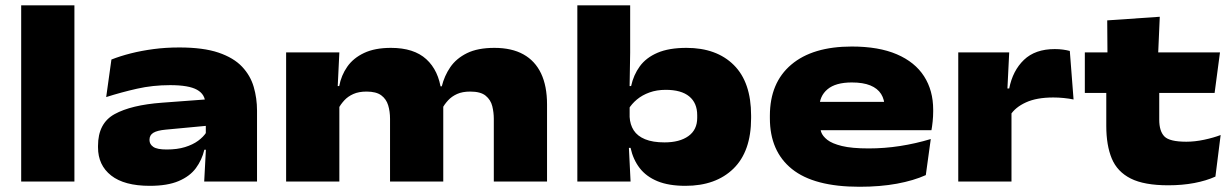

<svg xmlns="http://www.w3.org/2000/svg" viewBox="-20 -677 4590 716"><path d="M59 0V-657H257.5V0Z M741.5 0 748.5 -132.5 747.5 -155V-263.5L745.5 -291Q745.5 -325 714.8 -342.2Q684 -359.5 614.5 -359.5Q549.5 -359.5 491 -346.2Q432.5 -333 376 -315L395.5 -455Q428.5 -468 468 -478Q507.5 -488 552.8 -494Q598 -500 648.5 -500Q738 -500 794.8 -480.8Q851.5 -461.5 882.8 -428.2Q914 -395 926.2 -352.8Q938.5 -310.5 938.5 -264.5V0ZM538.5 16Q443.5 16 394.5 -22.5Q345.5 -61 345.5 -127.5V-133Q345.5 -217.5 407.5 -251.5Q469.5 -285.5 584 -294L758.5 -307L762.5 -209L597.5 -193.5Q566 -190.5 551.8 -181.8Q537.5 -173 537.5 -156V-154.5Q537.5 -139 551.8 -129.2Q566 -119.5 601.5 -119.5Q641 -119.5 670 -128.5Q699 -137.5 718.8 -152Q738.5 -166.5 749.5 -183.5L784 -118.5H742Q733 -80.5 710.5 -50Q688 -19.5 646.2 -1.8Q604.5 16 538.5 16Z M1821.5 0V-234Q1821.5 -257.5 1815.8 -281Q1810 -304.5 1791.2 -320Q1772.5 -335.5 1733.5 -335.5Q1704.5 -335.5 1684.5 -326.5Q1664.5 -317.5 1651 -302.8Q1637.5 -288 1627.5 -270.5L1609.5 -355H1627.5Q1637 -394 1659.2 -426.5Q1681.5 -459 1721.5 -478.8Q1761.5 -498.5 1823.5 -498.5Q1888.5 -498.5 1932 -474.2Q1975.5 -450 1997.8 -403Q2020 -356 2020 -287.5V0ZM1047 0V-481.5H1245.5L1238.5 -336.5L1245.5 -301.5V0ZM1434.5 0V-234Q1434.5 -261.5 1427.5 -284.5Q1420.5 -307.5 1401.8 -321.5Q1383 -335.5 1347 -335.5Q1318 -335.5 1297.8 -326.5Q1277.5 -317.5 1264 -302.8Q1250.5 -288 1240.5 -270.5L1216.5 -356H1245Q1252.5 -396 1275 -428.2Q1297.5 -460.5 1337.8 -479.5Q1378 -498.5 1438 -498.5Q1523.5 -498.5 1569.8 -456.2Q1616 -414 1625.5 -338Q1627 -327 1630 -309.5Q1633 -292 1633 -280.5V0Z M2536 16Q2474 16 2432 -1.2Q2390 -18.5 2365.5 -50.2Q2341 -82 2331.5 -125.5H2285.5L2328 -241Q2329.5 -212.5 2343.2 -191Q2357 -169.5 2385.5 -157.8Q2414 -146 2458 -146Q2514.5 -146 2547.2 -169.5Q2580 -193 2580 -237.5V-247.5Q2580 -293 2550.2 -317.5Q2520.5 -342 2462.5 -342Q2429 -342 2402 -332.2Q2375 -322.5 2355.2 -306Q2335.5 -289.5 2323.5 -269.5L2306 -356H2333.5Q2342.5 -397.5 2366 -429.8Q2389.5 -462 2432 -480.2Q2474.5 -498.5 2540 -498.5Q2652 -498.5 2716.5 -434.5Q2781 -370.5 2781 -246V-236.5Q2781 -112.5 2715.2 -48.2Q2649.5 16 2536 16ZM2133 0V-657H2330V-480.5L2327 -301.5L2328 -292V-155L2324.5 -141.5L2331.5 0Z M3185 19.5Q3015.5 19.5 2933.2 -46.8Q2851 -113 2851 -236V-245.5Q2851 -368.5 2930.8 -436Q3010.5 -503.5 3156.5 -503.5Q3257 -503.5 3324.5 -474.5Q3392 -445.5 3426 -392.5Q3460 -339.5 3460 -268V-261Q3460 -243 3458 -223.8Q3456 -204.5 3453.5 -191.5H3272Q3275.5 -212 3277.2 -236.2Q3279 -260.5 3279 -276Q3279 -305.5 3265.8 -326.5Q3252.5 -347.5 3225.5 -358.5Q3198.5 -369.5 3156.5 -369.5Q3096 -369.5 3065.8 -344Q3035.5 -318.5 3035.5 -275V-253.5L3037 -240.5V-212.5Q3037 -200 3042.2 -184.8Q3047.5 -169.5 3065.2 -155.5Q3083 -141.5 3119.8 -132.5Q3156.5 -123.5 3219.5 -123.5Q3278.5 -123.5 3336.5 -132.5Q3394.5 -141.5 3451 -158.5L3432.5 -24Q3387 -3.5 3324.8 8Q3262.5 19.5 3185 19.5ZM2941 -191.5V-297H3415.5V-191.5Z M3747.5 -247.5 3704 -347H3743.5Q3756.5 -413.5 3798.5 -453.8Q3840.5 -494 3913.5 -494Q3930 -494 3944.2 -492Q3958.5 -490 3969.5 -487L3983.5 -306Q3967 -309.5 3947 -311.5Q3927 -313.5 3908 -313.5Q3846 -313.5 3806 -295.2Q3766 -277 3747.5 -247.5ZM3553.5 0V-481.5H3743.5L3735 -309H3752V0Z M4336.5 14Q4247 14 4196.8 -11.2Q4146.5 -36.5 4126 -85.8Q4105.5 -135 4105.5 -207.5V-388H4303V-230.5Q4303 -188 4322.2 -168.2Q4341.5 -148.5 4404 -148.5Q4436 -148.5 4471 -156Q4506 -163.5 4532 -173.5L4512.5 -18.5Q4478.5 -3 4433.8 5.5Q4389 14 4336.5 14ZM4025.5 -330.5V-481.5H4529.5L4509.5 -330.5ZM4110 -466.5 4109 -601 4305 -614.5 4298.5 -466.5Z"/></svg>

Font: Anek Latin Expanded ExtraBold
Style: Regular
Weight: 800
Width: 7
Designer: Yesha Goshar
Foundry: Ek Type
Version: Version 1.003